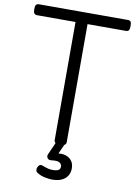

<svg xmlns="http://www.w3.org/2000/svg" viewBox="-124 -1035 989 1384"><g transform="rotate(10 370.5 -343.0)"><path d="M371 15Q327 15 327 -13V-877H46Q31 -877 24.5 -886Q18 -895 18 -917Q18 -940 24.5 -948.5Q31 -957 46 -957H696Q711 -957 717 -948.5Q723 -940 723 -917Q723 -895 717 -886Q711 -877 696 -877H415V-13Q415 1 404 8Q393 15 371 15ZM355 271Q338 271 306 265Q274 259 247 242Q236 235 234.5 223.5Q233 212 238 201Q245 187 254 183Q263 179 276 185Q287 189 306 195.5Q325 202 348 202Q379 202 392 194Q405 186 405 167Q405 151 389 140Q373 129 329 135Q318 136 312 134Q306 132 300 125Q295 118 294.5 111Q294 104 297 97L346 -13H411L358 105L328 89Q373 72 408 78Q443 84 463.5 107Q484 130 484 167Q484 199 469 222.5Q454 246 426 258.5Q398 271 355 271Z"/></g></svg>

Font: Playwrite IT Trad
Style: Regular
Weight: 400
Designer: Veronika Burian, José Scaglione
Foundry: TypeTogether
Version: Version 1.002